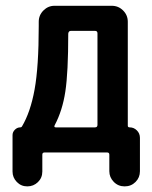

<svg xmlns="http://www.w3.org/2000/svg" viewBox="-20 -540 540 680"><path d="M173.8 -96.7Q169.9 -88.9 177.7 -88.9H316.4Q325.2 -88.9 325.2 -97.7V-421.9Q325.2 -430.7 316.4 -430.7H231.4Q222.7 -430.7 221.7 -420.9Q221.7 -283.2 211.4 -215.8Q201.2 -148.4 173.8 -96.7ZM24.4 67.4V-61.5Q24.4 -72.3 32.7 -80.6Q41 -88.9 51.8 -88.9Q55.7 -88.9 57.6 -91.8Q87.9 -142.6 102.5 -223.1Q117.2 -303.7 117.2 -448.2V-462.9Q117.2 -486.3 133.8 -502.9Q150.4 -519.5 172.9 -519.5H376Q399.4 -519.5 416 -502.9Q432.6 -486.3 432.6 -462.9V-94.7Q432.6 -88.9 439.5 -88.9Q454.1 -88.9 464.8 -78.1Q475.6 -67.4 475.6 -51.8V66.4Q475.6 88.9 460 104.5Q444.3 120.1 421.4 120.1Q398.4 120.1 382.8 104Q367.2 87.9 367.2 66.4V7.8Q367.2 0 359.4 0H137.7Q129.9 0 129.9 7.8V67.4Q129.9 89.8 114.3 105Q98.6 120.1 76.7 120.1Q54.7 120.1 39.6 104.5Q24.4 88.9 24.4 67.4Z"/></svg>

Font: Rounded Mgen+ 1m medium
Style: Regular
Weight: 500
Designer: [Source Han Sans]
Ryoko NISHIZUKA  (kana & ideographs); Paul D. Hunt (Latin, Greek & Cyrillic); Wenlong ZHANG  (bopomofo
Version: Version 1.059.20150602